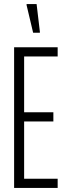

<svg xmlns="http://www.w3.org/2000/svg" viewBox="-20 -919 324 939"><path d="M49 0V-688H262V-643H98V-370H241V-325H98V-45H262V0ZM142 -759 110 -894V-899H159L175 -764V-759Z"/></svg>

Font: Saira UltraCondensed Light
Style: Regular
Weight: 300
Width: 1
Designer: Hector Gatti with collaboration of the Omnibus-Type team
Foundry: Omnibus-Type
Version: Version 1.101